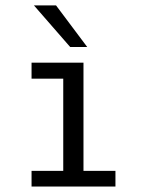

<svg xmlns="http://www.w3.org/2000/svg" viewBox="-20 -684 540 704"><path d="M95.7 -454.1H286.1V-57.6H403.3V0H95.7V-57.6H211.9V-395.5H95.7ZM185.5 -664.1 299.8 -511.7H237.3L104.5 -664.1Z"/></svg>

Font: BabelStone Marchen
Style: Regular
Weight: 400
Designer: Andrew West
Foundry: Andrew West
Version: Version 9.003 2021-11-11